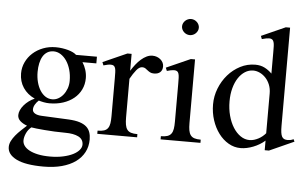

<svg xmlns="http://www.w3.org/2000/svg" viewBox="-58 -787 1749 1090"><g transform="rotate(5 816.5 -242.0)"><path d="M474.1 -436V-397.9H395Q407.2 -379.4 414.6 -356Q421.9 -332.5 421.9 -309.1Q421.9 -273.4 407.5 -243.9Q393.1 -214.4 367.4 -193.4Q341.8 -172.4 306.2 -160.6Q270.5 -148.9 228 -148.9Q212.4 -148.9 195.8 -152.1Q179.2 -155.3 167 -159.2Q154.8 -148.4 146.5 -134.3Q138.2 -120.1 138.2 -106Q138.2 -92.3 152.1 -83.7Q166 -75.2 190.9 -74.2L346.2 -66.9Q383.3 -64.9 408 -57.1Q432.6 -49.3 447.3 -36.1Q461.9 -22.9 468 -4.6Q474.1 13.7 474.1 36.1Q474.1 76.2 457 108.6Q439.9 141.1 408 164.1Q376 187 330.1 199.5Q284.2 211.9 226.1 211.9Q122.6 211.9 71.3 186.3Q20 160.6 20 118.2Q20 100.6 28.6 83.7Q37.1 66.9 50.5 50.5Q64 34.2 80.6 18.6Q97.2 2.9 112.8 -11.2Q89.4 -19.5 73.7 -33.4Q58.1 -47.4 58.1 -66.9Q58.1 -80.6 64.7 -95.5Q71.3 -110.4 83 -124Q94.7 -137.7 110.1 -149.2Q125.5 -160.6 143.1 -168Q100.6 -187.5 76.9 -222.9Q53.2 -258.3 53.2 -304.2Q53.2 -338.4 67.4 -368.4Q81.5 -398.4 106.4 -420.9Q131.3 -443.4 164.8 -456.3Q198.2 -469.2 236.8 -469.2Q255.9 -469.2 273.9 -466.6Q292 -463.9 307.9 -459.5Q323.7 -455.1 335.9 -449Q348.1 -442.9 355 -436ZM138.2 -3.9Q119.6 11.2 109.9 33.2Q100.1 55.2 100.1 74.2Q100.1 89.8 109.9 103.8Q119.6 117.7 139.4 128.4Q159.2 139.2 188.7 145.5Q218.3 151.9 257.8 151.9Q299.3 151.9 332.5 144.5Q365.7 137.2 388.7 125.5Q411.6 113.8 423.8 98.9Q436 84 436 68.8Q436 38.1 408.2 23.9Q380.4 9.8 332 9.8Q301.8 9.8 271.2 8.3Q240.7 6.8 214.1 4.6Q187.5 2.4 167.2 0.2Q147 -2 138.2 -3.9ZM242.2 -172.9Q259.8 -172.9 275.9 -181.6Q292 -190.4 304.4 -205.8Q316.9 -221.2 324.5 -241.9Q332 -262.7 332 -286.1Q332 -319.8 323.7 -348.9Q315.4 -377.9 301 -399.2Q286.6 -420.4 267.6 -432.6Q248.5 -444.8 227.1 -444.8Q206.1 -444.8 190.7 -435.3Q175.3 -425.8 165.5 -409.2Q155.8 -392.6 150.9 -369.9Q146 -347.2 146 -320.8Q146 -289.6 153.1 -262.7Q160.2 -235.8 172.9 -215.8Q185.5 -195.8 203.1 -184.3Q220.7 -172.9 242.2 -172.9Z M585.9 -323.2Q585.9 -342.8 585.4 -356.7Q585 -370.6 582.3 -379.9Q579.6 -389.2 573.5 -393.6Q567.4 -397.9 556.2 -397.9Q548.3 -397.9 538.6 -396Q528.8 -394 515.1 -390.1L507.8 -408.2L645 -469.2H668.9V-373Q681.2 -392.6 694.8 -409.9Q708.5 -427.2 723.6 -440.4Q738.8 -453.6 754.9 -461.4Q771 -469.2 788.1 -469.2Q801.8 -469.2 813.5 -464.8Q825.2 -460.4 834 -452.9Q842.8 -445.3 847.9 -435.3Q853 -425.3 853 -414.1Q853 -392.1 840.3 -380.6Q827.6 -369.1 805.2 -369.1Q791 -369.1 782.5 -373.8Q773.9 -378.4 767.1 -384Q760.3 -389.6 753.4 -394.3Q746.6 -398.9 735.8 -398.9Q719.2 -398.9 702.6 -378.4Q686 -357.9 668.9 -327.1V-106.9Q668.9 -82.5 671.9 -65.7Q674.8 -48.8 682.6 -38.1Q690.4 -27.3 704.6 -22.7Q718.8 -18.1 741.2 -18.1V0H514.2V-18.1Q537.1 -18.1 551.3 -22.9Q565.4 -27.8 573 -38.6Q580.6 -49.3 583.3 -66.2Q585.9 -83 585.9 -106.9Z M988.3 -695.8Q998 -695.8 1006.6 -692.1Q1015.1 -688.5 1021.7 -682.1Q1028.3 -675.8 1032.2 -667.5Q1036.1 -659.2 1036.1 -649.9Q1036.1 -640.6 1032.2 -632.3Q1028.3 -624 1021.7 -617.7Q1015.1 -611.3 1006.6 -607.7Q998 -604 988.3 -604Q978.5 -604 970 -607.7Q961.4 -611.3 954.8 -617.7Q948.2 -624 944.3 -632.3Q940.4 -640.6 940.4 -649.9Q940.4 -659.2 944.3 -667.5Q948.2 -675.8 954.8 -682.1Q961.4 -688.5 970 -692.1Q978.5 -695.8 988.3 -695.8ZM947.3 -323.2Q947.3 -342.8 946.8 -356.7Q946.3 -370.6 943.6 -379.9Q940.9 -389.2 934.8 -393.6Q928.7 -397.9 917.5 -397.9Q909.7 -397.9 899.7 -396Q889.6 -394 876.5 -390.1L869.1 -408.2L1006.3 -469.2H1030.3V-106.9Q1030.3 -82.5 1033.2 -65.7Q1036.1 -48.8 1043.9 -38.1Q1051.8 -27.3 1065.7 -22.7Q1079.6 -18.1 1102.1 -18.1V0H875V-18.1Q897.9 -18.1 912.1 -22.9Q926.3 -27.8 934.1 -38.6Q941.9 -49.3 944.6 -66.2Q947.3 -83 947.3 -106.9Z M1469.2 -44.9Q1455.1 -32.2 1438.2 -22.2Q1421.4 -12.2 1403.3 -5.1Q1385.3 2 1366.9 5.9Q1348.6 9.8 1331.1 9.8Q1294.4 9.8 1262.2 -9Q1230 -27.8 1206.1 -59.8Q1182.1 -91.8 1168.2 -134.3Q1154.3 -176.8 1154.3 -224.1Q1154.3 -271 1171.6 -315.2Q1189 -359.4 1218.8 -393.6Q1248.5 -427.7 1288.6 -448.5Q1328.6 -469.2 1374 -469.2Q1404.3 -469.2 1427.2 -457.5Q1450.2 -445.8 1469.2 -426.8V-549.8Q1469.2 -569.3 1468.8 -583.5Q1468.3 -597.7 1465.3 -606.9Q1462.4 -616.2 1456.3 -620.6Q1450.2 -625 1439 -625Q1431.6 -625 1421.6 -623Q1411.6 -621.1 1397.9 -617.2L1391.1 -634.8L1527.8 -695.8H1552.2V-136.2Q1552.2 -114.3 1554.2 -99.4Q1556.2 -84.5 1561 -75.4Q1565.9 -66.4 1574 -62.7Q1582 -59.1 1594.2 -59.1Q1601.6 -59.1 1610.1 -60.8Q1618.7 -62.5 1627 -66.9L1633.3 -53.2L1493.2 9.8H1469.2ZM1469.2 -314Q1469.2 -340.8 1460.2 -363.3Q1451.2 -385.7 1436.3 -401.6Q1421.4 -417.5 1402.8 -426.3Q1384.3 -435.1 1365.2 -435.1Q1340.3 -435.1 1318.6 -421.4Q1296.9 -407.7 1280.8 -383.3Q1264.6 -358.9 1255.4 -325Q1246.1 -291 1246.1 -250Q1246.1 -206.5 1256.3 -168.2Q1266.6 -129.9 1284.7 -101.3Q1302.7 -72.8 1326.7 -56.4Q1350.6 -40 1377.9 -40Q1391.1 -40 1404.1 -43.9Q1417 -47.9 1429 -54.2Q1440.9 -60.5 1451.2 -69.1Q1461.4 -77.6 1469.2 -86.9Z"/></g></svg>

Font: Chandrasa
Style: Regular
Weight: 400
Designer: R.S. Wihananto
Foundry: R.S. Wihananto
Version: Version 2.0.1